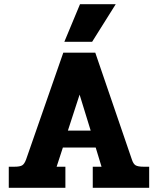

<svg xmlns="http://www.w3.org/2000/svg" viewBox="-20 -899 756 919"><path d="M363 -879H534L421 -699H288ZM22 -101H49Q75 -101 86 -107.5Q97 -114 105 -136L283 -647H436L611 -136Q618 -114 629.5 -107.5Q641 -101 668 -101H694V0H424V-101H466L438 -193H281L251 -101H293V0H22ZM414 -274 361 -446 305 -274Z"/></svg>

Font: Pridi SemiBold
Style: Regular
Weight: 600
Designer: Katatrad Team
Foundry: CadsonDemak
Version: Version 1.001